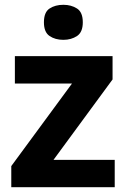

<svg xmlns="http://www.w3.org/2000/svg" viewBox="-20 -780 528 800"><path d="M458 0H27V-88L280 -432H42V-546H449V-449L203 -114H458ZM244 -760Q277 -760 301 -744.5Q325 -729 325 -687Q325 -646 301 -630Q277 -614 244 -614Q210 -614 186.5 -630Q163 -646 163 -687Q163 -729 186.5 -744.5Q210 -760 244 -760Z"/></svg>

Font: Noto Sans Bengali UI
Style: Bold
Weight: 700
Designer: Jelle Bosma - Monotype Design Team
Foundry: Monotype Imaging Inc.
Version: Version 2.003; ttfautohint (v1.8.4.7-5d5b)